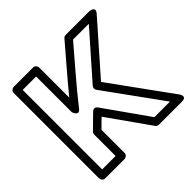

<svg xmlns="http://www.w3.org/2000/svg" viewBox="-187 -920 1129 1129"><g transform="rotate(-45 378.0 -355.5)"><path d="M300.8 -302.8 217.2 -220.8C212.3 -216.1 209.7 -208.7 209.7 -203V-25H98V-686H209.7V-389C209.7 -389 225.9 -337.1 254.4 -373.6C337.6 -480.3 429.2 -582.5 516.9 -686H648L406.2 -411.5C398.4 -402.6 398.3 -389.2 404.8 -380.3L662 -25H532.5L338.7 -299.4C334.4 -305.6 319.6 -321.3 300.8 -302.8ZM314.8 -246.6 499.2 14.4C503.3 20.3 511.3 25 519.6 25H711C760.1 25 731.2 -14.7 731.2 -14.7L457 -393.5L722.1 -694.5C754.7 -731.6 703.3 -736 703.3 -736H505.3C498.3 -736 491 -732.8 486.2 -727.1C411.3 -638.4 333.8 -551.4 259.7 -460.4V-711C259.7 -721.7 249.8 -736 234.7 -736H73C62.3 -736 48 -726.1 48 -711V0C48 10.7 57.9 25 73 25H234.7C245.4 25 259.7 15.1 259.7 0V-192.5Z"/></g></svg>

Font: Asimov
Style: WidOu
Weight: 500
Designer: Google
Version: Version 2.000980; 2014